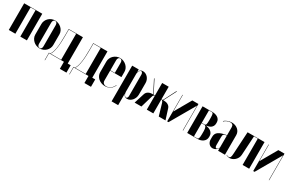

<svg xmlns="http://www.w3.org/2000/svg" viewBox="133 -1712 4636 3088"><g transform="rotate(30 2450.5 -168.5)"><path d="M371 -495V0H249V-489H157V0H35V-495Z M606 -505Q640 -505 671 -492Q702 -479 725 -457.5Q748 -436 762 -407Q776 -378 776 -346V-148Q776 -116 763 -87Q750 -58 727.5 -36.5Q705 -15 675.5 -2.5Q646 10 612 10Q578 10 546.5 -2.5Q515 -15 492 -37Q469 -59 455 -87.5Q441 -116 441 -148V-346Q441 -378 454 -407Q467 -436 489.5 -458Q512 -480 542 -492.5Q572 -505 606 -505ZM610 -499Q590 -499 578.5 -483.5Q567 -468 567 -443V-51Q567 -26 578.5 -11Q590 4 610 4Q629 4 639.5 -10.5Q650 -25 650 -51V-443Q650 -469 639 -484Q628 -499 610 -499Z M777 131V-6H802Q817 -26 828.5 -57.5Q840 -89 847.5 -134.5Q855 -180 858.5 -241.5Q862 -303 862 -384V-495H1126V-6H1181V131H1059V0H783V131ZM1004 -6V-489H868V-373Q868 -312 865 -254.5Q862 -197 855 -149Q848 -101 836.5 -64Q825 -27 808 -6Z M1233 131V-6H1258Q1273 -26 1284.5 -57.5Q1296 -89 1303.5 -134.5Q1311 -180 1314.5 -241.5Q1318 -303 1318 -384V-495H1582V-6H1637V131H1515V0H1239V131ZM1460 -6V-489H1324V-373Q1324 -312 1321 -254.5Q1318 -197 1311 -149Q1304 -101 1292.5 -64Q1281 -27 1264 -6Z M1648 -345Q1648 -378 1661 -407Q1674 -436 1696.5 -457.5Q1719 -479 1749.5 -492Q1780 -505 1814 -505Q1848 -505 1878.5 -492Q1909 -479 1932.5 -457.5Q1956 -436 1969.5 -407Q1983 -378 1983 -346V-249H1774V-65Q1774 -34 1793 -16Q1812 2 1844 2Q1865 2 1885.5 -5.5Q1906 -13 1924 -26.5Q1942 -40 1955.5 -58Q1969 -76 1976 -97L1982 -95Q1962 -45 1920.5 -17.5Q1879 10 1823 10Q1787 10 1755 -2.5Q1723 -15 1699 -36Q1675 -57 1661.5 -86Q1648 -115 1648 -148ZM1857 -255V-443Q1857 -469 1846 -484Q1835 -499 1816 -499Q1797 -499 1785.5 -483.5Q1774 -468 1774 -443V-255Z M2041 -495H2163V-449H2165Q2176 -480 2193.5 -492.5Q2211 -505 2237 -505Q2264 -505 2287.5 -493.5Q2311 -482 2328.5 -462.5Q2346 -443 2356.5 -416.5Q2367 -390 2367 -361V-145Q2367 -114 2356 -85.5Q2345 -57 2327 -36Q2309 -15 2284.5 -2.5Q2260 10 2233 10Q2209 10 2192 -2Q2175 -14 2165 -43H2163V168H2041ZM2163 -80Q2163 -50 2178 -25.5Q2193 -1 2211 -1Q2224 -1 2232.5 -14Q2241 -27 2241 -47V-444Q2241 -464 2232 -478Q2223 -492 2210 -492Q2202 -492 2193.5 -485Q2185 -478 2178.5 -467.5Q2172 -457 2167.5 -443.5Q2163 -430 2163 -417Z M2757 -215Q2749 -240 2740 -248Q2731 -256 2722 -257H2719V0H2598V-257H2595Q2586 -256 2577 -248Q2568 -240 2561 -215L2498 0H2372L2432 -190Q2439 -213 2453 -227Q2467 -241 2483.5 -249Q2500 -257 2517 -260Q2534 -263 2547 -263H2565L2446 -495H2455L2574 -263H2598V-495H2719V-263H2743L2862 -495H2872L2752 -263H2770Q2783 -263 2800 -260Q2817 -257 2833.5 -249Q2850 -241 2864 -227Q2878 -213 2885 -190L2945 0H2820Z M3272 -494V0H3266V-456H3264L3001 0H2976V-494H2982V-190H2985L3000 -218L3158 -494Z M3676 -368Q3676 -337 3664.5 -316.5Q3653 -296 3636 -283.5Q3619 -271 3599.5 -265Q3580 -259 3563 -257L3553 -256V-254L3563 -252Q3582 -249 3603.5 -241.5Q3625 -234 3643.5 -220Q3662 -206 3674 -185Q3686 -164 3686 -135V-119Q3686 -90 3674 -68Q3662 -46 3642.5 -31Q3623 -16 3597.5 -8Q3572 0 3546 0H3348V-495H3534Q3557 -495 3582 -489Q3607 -483 3628 -470Q3649 -457 3662.5 -435.5Q3676 -414 3676 -382ZM3521 -258Q3543 -258 3548.5 -281.5Q3554 -305 3554 -353V-395Q3554 -443 3548.5 -466Q3543 -489 3521 -489H3470V-258ZM3564 -156Q3564 -252 3521 -252H3470V-6H3528Q3550 -6 3557 -29Q3564 -52 3564 -100Z M3727 -148Q3727 -208 3772 -240.5Q3817 -273 3922 -289V-437Q3922 -466 3907 -481Q3892 -496 3866 -496Q3852 -496 3835.5 -491.5Q3819 -487 3803.5 -480.5Q3788 -474 3775.5 -465Q3763 -456 3756 -447L3751 -451Q3760 -463 3775 -472.5Q3790 -482 3809 -489.5Q3828 -497 3848.5 -501Q3869 -505 3890 -505Q3924 -505 3953 -494Q3982 -483 4003.5 -464Q4025 -445 4037 -419Q4049 -393 4049 -363V0H3922V-47H3920Q3905 -21 3879 -5.5Q3853 10 3824 10Q3782 10 3754.5 -21Q3727 -52 3727 -98ZM3879 -19Q3900 -19 3922 -60V-283Q3899 -279 3885.5 -275Q3872 -271 3864.5 -263Q3857 -255 3855 -241.5Q3853 -228 3853 -207V-66Q3853 -45 3860 -32Q3867 -19 3879 -19Z M4076 -13Q4087 -7 4098.5 -3Q4110 1 4120 1Q4139 1 4148.5 -16Q4158 -33 4160 -80L4184 -495H4499V0H4377V-489H4306L4285 -134Q4283 -102 4269 -75.5Q4255 -49 4234 -30Q4213 -11 4187.5 -0.5Q4162 10 4137 10Q4104 10 4074 -8Z M4870 -494V0H4864V-456H4862L4599 0H4574V-494H4580V-190H4583L4598 -218L4756 -494Z"/></g></svg>

Font: Moniqa Black Display
Style: Regular
Weight: 900
Designer: Rajesh Rajput
Foundry: Rajesh Rajput
Version: Version 1.000